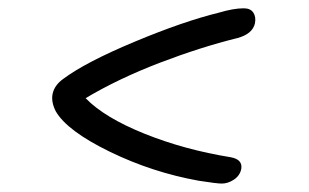

<svg xmlns="http://www.w3.org/2000/svg" viewBox="-20 -474 740 460"><path d="M511.2 -34.2Q499.5 -34.2 456.1 -41Q344.7 -61 242.9 -110.6Q141.1 -160.2 113.8 -207Q102.1 -229.5 106 -249Q110.4 -270 131.8 -285.2Q185.5 -325.2 302.5 -374Q419.4 -422.9 504.9 -443.8Q539.6 -454.1 564 -454.1Q580.1 -454.1 586.9 -443.8Q593.8 -433.6 590.8 -418Q585 -392.6 548.8 -382.8Q461.4 -361.3 362.5 -323.5Q263.7 -285.6 185.1 -238.8Q230 -192.4 325.9 -153.8Q421.9 -115.2 533.2 -97.2Q561.5 -91.8 558.1 -69.8Q555.2 -53.7 540.8 -43.9Q526.4 -34.2 511.2 -34.2Z"/></svg>

Font: Shantell Sans Irregular Bouncy
Style: Italic
Weight: 300
Italic angle: -11.31°
Designer: Stephen Nixon, Anya Danilova, Shantell Martin
Foundry: Arrow Type
Version: Version 1.006;[9816181b4]